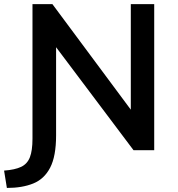

<svg xmlns="http://www.w3.org/2000/svg" viewBox="-62 -736 873 941"><path d="M-28.3 185.1 -42 100.1Q11.2 96.2 41.5 81.8Q71.8 67.4 84.5 34.7Q97.2 2 97.2 -56.6V-715.8H194.8L592.3 -180.7L579.1 -176.3V-715.8H693.8V0H592.3L200.2 -521.5L212.9 -525.9V-72.8Q212.9 29.8 183.8 85.7Q154.8 141.6 100.8 163.3Q46.9 185.1 -28.3 185.1Z"/></svg>

Font: Monda SemiBold
Style: Regular
Weight: 600
Designer: Vernon Adams
Foundry: Vernon Adams
Version: Version 2.200